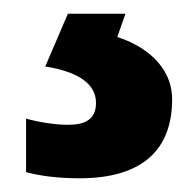

<svg xmlns="http://www.w3.org/2000/svg" viewBox="-20 -20 283 280"><path d="M231 125C231 75 189 46 151 34L163 0H79L46 77C97 85 120 104 120 130C120 155 103 162 79 162C60 162 36 158 18 153V231C36 236 63 240 96 240C188 240 231 198 231 125Z"/></svg>

Font: Noto Sans Display
Style: Bold
Weight: 700
Designer: Monotype Design Team
Foundry: Monotype Imaging Inc.
Version: Version 1.900